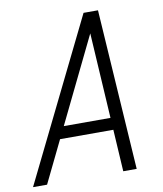

<svg xmlns="http://www.w3.org/2000/svg" viewBox="-113 -871 801 943"><g transform="rotate(-10 287.5 -400.0)"><path d="M-25 0 368 -800H440L492 0H425L383 -695L45 0ZM108 -209 137 -269H446L448 -209Z"/></g></svg>

Font: Victor Mono Thin Light
Style: Italic
Weight: 300
Italic angle: -12°
Monospace: yes
Version: Version 1.561;gftools[0.9.30]